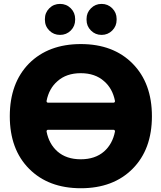

<svg xmlns="http://www.w3.org/2000/svg" viewBox="-20 -995 842 1004"><path d="M223.6 -467.8Q222.7 -463.9 225.1 -460.9Q227.5 -458 231.4 -458H573.2Q577.1 -458 579.6 -460.9Q582 -463.9 581.1 -467.8Q568.4 -532.2 524.4 -570.3Q477.5 -612.3 402.3 -612.3Q327.1 -612.3 280.3 -570.3Q236.3 -532.2 223.6 -467.8ZM231.4 -316.4Q227.5 -316.4 225.1 -313.5Q222.7 -310.5 223.6 -306.6Q236.3 -242.2 280.3 -203.1Q327.1 -162.1 402.3 -162.1Q477.5 -162.1 524.4 -203.1Q568.4 -242.2 581.1 -306.6Q582 -310.5 579.6 -313.5Q577.1 -316.4 573.2 -316.4ZM131.8 -663.1Q233.4 -764.6 402.8 -764.6Q572.3 -764.6 673.3 -662.6Q774.4 -560.5 774.4 -387.2Q774.4 -213.9 673.3 -112.3Q572.3 -10.7 402.8 -10.7Q233.4 -10.7 132.3 -112.3Q31.2 -213.9 31.2 -387.2Q31.2 -560.5 131.8 -663.1ZM214.8 -891.6V-895.5Q214.8 -928.7 237.8 -951.7Q260.7 -974.6 293.9 -974.6Q327.1 -974.6 350.1 -951.7Q373 -928.7 373 -895.5V-891.6Q373 -858.4 350.1 -835.4Q327.1 -812.5 293.9 -812.5Q260.7 -812.5 237.8 -835.4Q214.8 -858.4 214.8 -891.6ZM432.6 -890.6V-896.5Q432.6 -928.7 455.6 -951.7Q478.5 -974.6 511.2 -974.6Q543.9 -974.6 566.9 -951.7Q589.8 -928.7 589.8 -896.5V-890.6Q589.8 -858.4 566.9 -835.4Q543.9 -812.5 511.2 -812.5Q478.5 -812.5 455.6 -835.4Q432.6 -858.4 432.6 -890.6Z"/></svg>

Font: Gen Jyuu GothicX Heavy
Style: Bold
Weight: 900
Designer: [Source Han Sans]
Ryoko NISHIZUKA  (kana & ideographs); Paul D. Hunt (Latin, Greek & Cyrillic); Wenlong ZHANG  (bopomofo
Version: Version 1.002.20150607